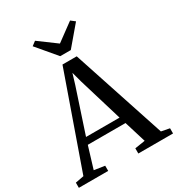

<svg xmlns="http://www.w3.org/2000/svg" viewBox="-237 -1111 1154 1250"><g transform="rotate(-30 340.0 -486.0)"><path d="M49.5 -51 295 -748.5H402L632 -51L694 -39V0H433V-39L510 -51L460 -213.5H176.5L127 -51L206.5 -39V0H-14V-39ZM444 -263.5 344.5 -593.5 324 -669.5 300.5 -592 192 -263.5ZM309.5 -803 186.5 -948.5 217.5 -972 349 -875 481 -972 512 -948 389 -803Z"/></g></svg>

Font: Merriweather 60pt
Style: Regular
Weight: 400
Version: Version 2.100